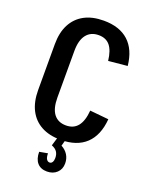

<svg xmlns="http://www.w3.org/2000/svg" viewBox="-166 -796 851 1087"><g transform="rotate(20 259.5 -252.5)"><path d="M266 9Q198 9 150 -17Q102 -43 76.5 -92.5Q51 -142 51 -213V-489Q51 -559 76.5 -608Q102 -657 150 -683Q198 -709 267 -709Q362 -709 416.5 -659.5Q471 -610 481 -514L367 -503Q360 -564 336 -593Q312 -622 268 -622Q220 -622 194 -588.5Q168 -555 168 -491V-210Q168 -144 193.5 -111Q219 -78 267 -78Q313 -78 338 -109.5Q363 -141 368 -204L481 -193Q473 -94 418.5 -42.5Q364 9 266 9ZM255 204Q217 204 196.5 180.5Q176 157 176 114L226 105Q226 128 233 139.5Q240 151 252 151Q262 151 268 141.5Q274 132 274 116Q274 94 264 79Q254 64 231 55L247 2H293L283 38Q309 52 323 74.5Q337 97 337 126Q337 161 314 182.5Q291 204 255 204Z"/></g></svg>

Font: Pathway Extreme Condensed SemiBold
Style: Regular
Weight: 600
Width: 3
Version: Version 1.001;gftools[0.9.26]